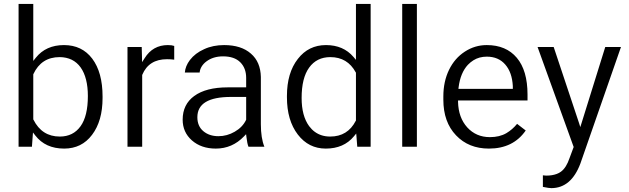

<svg xmlns="http://www.w3.org/2000/svg" viewBox="-20 -763 3241 989"><path d="M508.3 -258.3Q508.3 -139.6 454.1 -68.4Q400.9 2.4 310.5 2.4Q213.9 2.4 161.6 -65.4L149.9 -80.6L148.4 -61.5L144.5 -7.3H75.7V-742.7H151.4V-470.2V-449.2L164.6 -465.8Q216.8 -530.8 309.6 -530.8Q402.3 -530.8 455.1 -460.9Q508.3 -390.1 508.3 -266.1ZM432.6 -268.6Q432.6 -315.4 423.3 -352.3Q414.1 -389.2 395.5 -415.5Q386.2 -428.7 374.5 -438.7Q362.8 -448.7 349.4 -455.3Q335.9 -461.9 320.3 -465.3Q304.7 -468.8 287.1 -468.8Q192.9 -468.8 151.9 -381.3L151.4 -379.9V-378.4V-149.9V-147.9L152.3 -146.5Q195.8 -59.6 288.1 -59.6Q356.9 -59.6 395 -112.8Q432.6 -165 432.6 -268.6Z M877.4 -455.6Q859.9 -458 840.3 -458Q746.6 -458 712.9 -377.9L712.4 -376.5V-375V-7.3H636.7V-521H710L711.4 -467.3L711.9 -442.9L725.1 -463.4Q767.1 -530.8 844.7 -530.8Q865.2 -530.8 877.4 -526.4Z M1259.8 -7.3Q1253.4 -22.9 1249.5 -56.6L1247.6 -71.8L1236.8 -60.5Q1176.3 2.4 1091.8 2.4Q1016.6 2.4 968.3 -40Q920.9 -82 920.9 -146.5Q920.9 -225.1 980.5 -268.6Q1041.5 -313 1152.8 -313H1240.7H1248V-320.3V-361.8Q1248 -412.1 1217.5 -442.4Q1187 -472.7 1128.9 -472.7Q1078.1 -472.7 1043.5 -446.8Q1027.8 -435.1 1018.8 -420.4Q1009.8 -405.8 1008.3 -389.2H932.1Q934.6 -422.4 958 -453.6Q985.4 -489.3 1031.7 -509.8Q1054.7 -520.5 1080.3 -525.6Q1106 -530.8 1134.3 -530.8Q1222.7 -530.8 1272.5 -486.8Q1297.4 -465.3 1310.1 -435.3Q1322.8 -405.3 1323.7 -366.7V-123.5Q1323.7 -51.3 1341.8 -7.3ZM1105 -61.5Q1149.4 -61.5 1189 -84.5Q1229 -107.4 1247.1 -144.5L1248 -146.5V-147.9V-256.3V-263.7H1240.7H1169.9Q996.6 -263.7 996.6 -159.2Q996.6 -113.3 1027.3 -87.4Q1058.1 -61.5 1105 -61.5Z M1458 -268.6Q1458 -387.7 1514.2 -459.5Q1569.3 -530.8 1659.2 -530.8Q1748.5 -530.8 1800.8 -469.7L1813.5 -454.6V-474.6V-742.7H1889.2V-7.3H1820.3L1816.4 -57.1L1814.9 -75.2L1803.2 -61Q1751 2.4 1658.2 2.4Q1569.8 2.4 1514.2 -69.8Q1458 -143.1 1458 -261.7ZM1533.7 -258.3Q1533.7 -166 1572.3 -113.3Q1585.4 -95.7 1601.8 -83.7Q1618.2 -71.8 1637.9 -65.7Q1657.7 -59.6 1680.7 -59.6Q1771 -59.6 1812.5 -140.6L1813.5 -142.1V-144V-386.7V-388.7L1812.5 -390.1Q1770 -468.8 1681.6 -468.8Q1611.3 -468.8 1572.3 -414.6Q1533.7 -361.3 1533.7 -258.3Z M2127.4 -7.3H2051.8V-742.7H2127.4Z M2498.5 2.4Q2394 2.4 2329.1 -65.9Q2263.7 -134.3 2263.7 -249.5V-266.1Q2263.7 -304.7 2271 -338.9Q2278.3 -373 2293 -403.3Q2322.3 -463.4 2374.5 -497.1Q2426.3 -530.8 2487.3 -530.8Q2586.9 -530.8 2642.1 -465.3Q2697.3 -399.9 2697.3 -275.9V-245.6H2346.7H2339.4V-238.3Q2341.3 -157.2 2386.7 -106.9Q2432.6 -56.6 2503.4 -56.6Q2553.2 -56.6 2588.4 -77.1Q2619.6 -95.7 2643.6 -125L2688 -90.8Q2623.5 2.4 2498.5 2.4ZM2487.3 -471.2Q2468.3 -471.2 2450.9 -466.6Q2433.6 -461.9 2418.5 -452.4Q2403.3 -442.9 2390.1 -429.2Q2351.6 -387.7 2342.3 -313.5L2341.3 -305.2H2349.6H2614.3H2621.6V-312.5V-319.3V-319.8Q2619.6 -355 2609.9 -382.8Q2600.1 -410.6 2582.5 -430.7Q2547.4 -471.2 2487.3 -471.2Z M2976.1 -130.4 3097.7 -521H3178.7L2969.7 79.1Q2922.4 205.6 2820.3 206.1L2803.7 204.6L2776.4 199.7V140.1L2793 141.6H2793.5Q2809.6 141.6 2823 139.4Q2836.4 137.2 2848.1 132.8Q2859.9 128.4 2869.1 121.6Q2897 101.6 2914.1 50.3L2934.1 -3.4L2935.1 -5.9L2934.1 -8.3L2749 -521H2832L2962.4 -129.9L2969.2 -108.4Z"/></svg>

Font: Vazir Light FD
Style: Light-FD
Weight: 300
Designer: Saber Rastikerdar
Foundry: Saber Rastikerdar
Version: Version 30.1.0